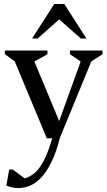

<svg xmlns="http://www.w3.org/2000/svg" viewBox="-20 -702 531 957"><path d="M70.7 235.4Q56 235.4 40.6 232.1Q25.1 228.9 11.7 223L25.6 143H43.9L103 187.3Q127 180.6 150.3 162.3Q173.5 144.1 196.2 102.7Q218.9 61.2 240.5 -13.1L213.4 -12.3L53.1 -396.9L4.2 -431.9V-450H216.4V-431.9L151.4 -395.3L275 -98.6L382 -395.3L328.6 -431.9V-450H491.1V-431.9L435.3 -395.9L279 -16.4Q261 55.2 237.4 103.5Q213.9 151.9 187.1 181.1Q160.3 210.2 130.8 222.8Q101.4 235.4 70.7 235.4ZM140 -510.1 250.3 -682H300.5L410.8 -510.1H383L274.9 -605.4L167.9 -510.1Z"/></svg>

Font: Ancizar Serif Light
Style: Regular
Weight: 300
Designer: Cesar Puertas, Viviana Monsalve, Julian Moncada, Julian Prieto, Jose Castro, Felipe Aragon, Mariel Hernandez, Sara Alarc
Version: Version 8.100